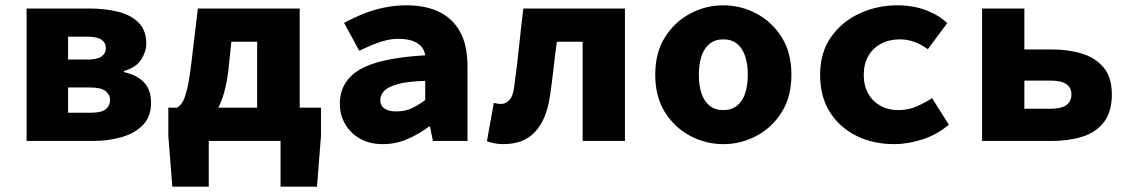

<svg xmlns="http://www.w3.org/2000/svg" viewBox="-20 -530 4240 722"><path d="M80 0V-498H316Q375 -498 423.5 -486Q472 -474 501 -445Q530 -416 530 -366Q530 -336 511 -306Q492 -276 446 -263V-259Q477 -252 500.5 -237.5Q524 -223 536 -200Q548 -177 548 -143Q548 -92 518 -60.5Q488 -29 438 -14.5Q388 0 329 0ZM236 -306H308Q345 -306 361.5 -317.5Q378 -329 378 -349Q378 -369 362 -380.5Q346 -392 308 -392H236ZM236 -106H321Q362 -106 378 -119.5Q394 -133 394 -154Q394 -174 377 -187.5Q360 -201 320 -201H236Z M947 0V-373H850L839 -268Q832 -206 816.5 -161.5Q801 -117 777 -88.5Q753 -60 722.5 -46Q692 -32 656 -32L645 -125Q657 -131 666.5 -146.5Q676 -162 684.5 -199Q693 -236 701 -305L724 -498H1107V0ZM628 172 613 -19V-125H1187V-19L1172 172H1035V0H765V172Z M1420 12Q1369 12 1333 -9Q1297 -30 1277.5 -64Q1258 -98 1258 -140Q1258 -223 1331.5 -267.5Q1405 -312 1579 -322Q1576 -342 1564 -355.5Q1552 -369 1530.5 -376.5Q1509 -384 1478 -384Q1456 -384 1432.5 -378.5Q1409 -373 1384.5 -363Q1360 -353 1331 -339L1274 -444Q1311 -464 1349 -479Q1387 -494 1427 -502Q1467 -510 1509 -510Q1580 -510 1631 -485.5Q1682 -461 1710 -410.5Q1738 -360 1738 -281V0H1608L1597 -54H1593Q1556 -26 1512 -7Q1468 12 1420 12ZM1471 -111Q1503 -111 1529.5 -123.5Q1556 -136 1579 -154V-226Q1512 -224 1475 -213.5Q1438 -203 1424 -187.5Q1410 -172 1410 -153Q1410 -139 1417.5 -129.5Q1425 -120 1438.5 -115.5Q1452 -111 1471 -111Z M1873 12Q1855 12 1840 9Q1825 6 1811 1L1837 -143Q1843 -142 1849.5 -140.5Q1856 -139 1863 -139Q1882 -139 1896 -154.5Q1910 -170 1914 -207Q1924 -279 1931.5 -352Q1939 -425 1948 -498H2330V0H2171V-373H2074Q2067 -322 2061 -268Q2055 -214 2047 -162Q2034 -79 1991.5 -33.5Q1949 12 1873 12Z M2700 12Q2634 12 2575.5 -19Q2517 -50 2480.5 -108Q2444 -166 2444 -249Q2444 -332 2480.5 -390Q2517 -448 2575.5 -479Q2634 -510 2700 -510Q2766 -510 2824.5 -479Q2883 -448 2919.5 -390Q2956 -332 2956 -249Q2956 -166 2919.5 -108Q2883 -50 2824.5 -19Q2766 12 2700 12ZM2700 -116Q2731 -116 2751.5 -132.5Q2772 -149 2782 -178.5Q2792 -208 2792 -249Q2792 -289 2782 -319Q2772 -349 2751.5 -365.5Q2731 -382 2700 -382Q2669 -382 2648.5 -365.5Q2628 -349 2618 -319Q2608 -289 2608 -249Q2608 -208 2618 -178.5Q2628 -149 2648.5 -132.5Q2669 -116 2700 -116Z M3343 12Q3264 12 3201 -19Q3138 -50 3101 -108Q3064 -166 3064 -249Q3064 -332 3104.5 -390Q3145 -448 3211.5 -479Q3278 -510 3354 -510Q3414 -510 3462.5 -491.5Q3511 -473 3542 -443L3469 -345Q3441 -365 3415.5 -373.5Q3390 -382 3364 -382Q3324 -382 3293 -365.5Q3262 -349 3245 -319Q3228 -289 3228 -249Q3228 -208 3244.5 -178.5Q3261 -149 3290.5 -132.5Q3320 -116 3358 -116Q3396 -116 3427.5 -130Q3459 -144 3485 -161L3548 -61Q3503 -23 3448 -5.5Q3393 12 3343 12Z M3673 0V-498H3832V-344H3936Q3999 -344 4050 -328Q4101 -312 4131 -275Q4161 -238 4161 -175Q4161 -109 4131 -70.5Q4101 -32 4050 -16Q3999 0 3936 0ZM3832 -121H3929Q3970 -121 3989.5 -134.5Q4009 -148 4009 -175Q4009 -201 3989.5 -214Q3970 -227 3929 -227H3832Z"/></svg>

Font: Source Code Pro ExtraBold
Style: Regular
Weight: 800
Monospace: yes
Designer: Paul D. Hunt, Teo Tuominen
Foundry: Adobe Systems Incorporated
Version: Version 1.018;hotconv 1.0.116;makeotfexe 2.5.65601